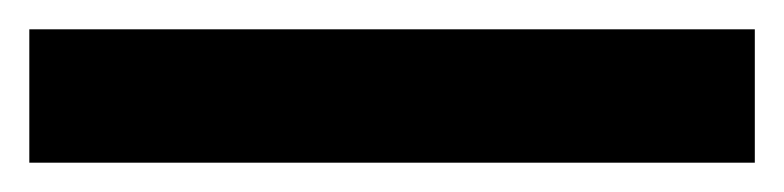

<svg xmlns="http://www.w3.org/2000/svg" viewBox="-20 22 535 131"><path d="M495 133H0V42H495Z"/></svg>

Font: Gantari
Style: Bold
Weight: 700
Designer: Anugrah Pasau
Foundry: Lafontype
Version: Version 1.000